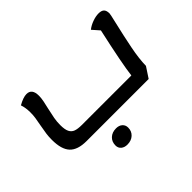

<svg xmlns="http://www.w3.org/2000/svg" viewBox="-154 -797 1302 1302"><g transform="rotate(-45 497.0 -146.0)"><path d="M958 -477Q958 -469 943 -406Q918 -300 900 -209Q882 -118 881 -51L831 25H236Q151 25 113 -15.5Q75 -56 75 -147Q75 -178 78.5 -203.5Q82 -229 90 -272Q97 -308 100.5 -331Q104 -354 104 -381Q104 -427 92 -461Q141 -489 173 -489Q225 -489 225 -421Q225 -399 219.5 -371Q214 -343 207 -315Q197 -272 191.5 -241.5Q186 -211 186 -178Q186 -135 197 -113Q208 -91 230 -83Q252 -75 290 -75H765Q776 -171 835 -437L790 -488Q814 -507 846 -518.5Q878 -530 905 -530Q933 -530 945.5 -517.5Q958 -505 958 -477ZM353 185Q353 149 376.5 127Q400 105 438 105Q466 105 483 120Q500 135 500 160Q500 194 476.5 216Q453 238 415 238Q387 238 370 223.5Q353 209 353 185Z"/></g></svg>

Font: Lemonada
Style: Regular
Weight: 400
Designer: Mohamed Gaber (Arabic) Eduardo Tunni (Latin)
Foundry: Kief Type Foundry
Version: Version 3.006